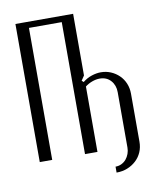

<svg xmlns="http://www.w3.org/2000/svg" viewBox="-89 -769 788 957"><g transform="rotate(-10 304.5 -290.5)"><path d="M347 -699V-387L331 -363L340 -355Q361 -372 385.5 -380Q410 -388 432 -388Q459 -388 482.5 -378Q506 -368 524 -350.5Q542 -333 552 -309Q562 -285 562 -257V-14Q562 15 551.5 39Q541 63 522 80.5Q503 98 478 108Q453 118 423 118V88Q440 88 454 81Q468 74 477.5 62.5Q487 51 492.5 36Q498 21 498 5V-276Q498 -311 477 -334.5Q456 -358 421 -358Q402 -358 382 -350.5Q362 -343 347 -331V0H284V-668H118V0H55V-699Z"/></g></svg>

Font: Moniqa Paragraph
Style: Regular
Weight: 400
Designer: Rajesh Rajput
Foundry: Rajesh Rajput
Version: Version 1.000